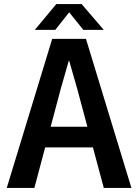

<svg xmlns="http://www.w3.org/2000/svg" viewBox="-20 -918 673 938"><path d="M235 -728H400L622 0H487L357 -485L318 -621H316L277 -485L148 0H13ZM218 -299H417L440 -198H195ZM150 -772 255 -898H379L487 -772H387L318 -858L250 -772Z"/></svg>

Font: Murecho Thin Medium
Style: Regular
Weight: 500
Version: Version 1.010